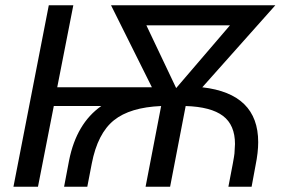

<svg xmlns="http://www.w3.org/2000/svg" viewBox="-20 -708 1064 728"><path d="M1024 -688 747 -377Q959 -353 959 -169Q959 -130 949 -81L934 0H846Q868 -112 869 -126Q871 -152 871 -162Q871 -234 825.5 -268.5Q780 -303 684 -306L625 0H532L591 -306Q473 -301 412 -252Q350 -202 328 -88L311 0H223L242 -100Q270 -240 364 -306H184L124 0H31L165 -688H258L197 -377H556L401 -688ZM535 -612 648 -374 852 -612Z"/></svg>

Font: Libra Sans
Style: Italic
Weight: 400
Italic angle: -12°
Foundry: Context Ltd
Version: Version 1.002